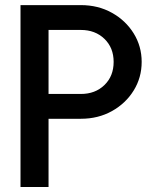

<svg xmlns="http://www.w3.org/2000/svg" viewBox="-20 -743 627 763"><path d="M61.5 0V-722.7H301.3Q370.1 -722.7 424.8 -692.1Q479.5 -661.6 511.2 -610.4Q543 -559.1 543 -497.1Q543 -434.6 511.2 -383.3Q479.5 -332 424.8 -301.5Q370.1 -271 301.3 -271H172.9V0ZM172.9 -624V-369.6H301.3Q358.4 -369.6 395 -405Q431.6 -440.4 431.6 -497.1Q431.6 -553.2 395 -588.6Q358.4 -624 301.3 -624Z"/></svg>

Font: Giphurs Medium
Style: Regular
Weight: 500
Version: Version 0.920; ttfautohint (v1.8.4.7-5d5b)